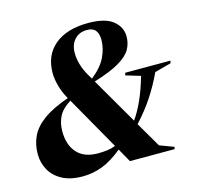

<svg xmlns="http://www.w3.org/2000/svg" viewBox="-107 -842 1002 969"><g transform="rotate(-15 394.0 -357.5)"><path d="M458.5 0 418.5 -71Q362.5 -25 312.8 -6Q263 13 209.5 13Q145.5 13 103 -9.8Q60.5 -32.5 39.2 -70.8Q18 -109 18 -155Q18 -204.5 37.8 -246.5Q57.5 -288.5 105.5 -323.8Q153.5 -359 238 -388.5L236 -391.5Q216.5 -426 206.5 -462.8Q196.5 -499.5 196.5 -530Q196.5 -623 259.5 -675.5Q322.5 -728 435 -728Q523 -728 564 -694.8Q605 -661.5 605 -612.5Q605 -576.5 588 -546.2Q571 -516 525 -488.5Q479 -461 391 -434L531.5 -192Q557.5 -228.5 581 -280.5Q604.5 -332.5 624 -401L547.5 -424L551 -437H787.5L784 -424L698.5 -401Q668 -336 631.5 -280.8Q595 -225.5 544 -170L620.5 -39L694.5 -11.5L691.5 0ZM367 -475.5 381 -451.5Q435.5 -495 456.8 -540.2Q478 -585.5 478 -628.5Q478 -661 464.2 -678.2Q450.5 -695.5 419.5 -695.5Q379 -695.5 354.8 -669Q330.5 -642.5 330.5 -599Q330.5 -538.5 367 -475.5ZM167.5 -233.5Q167.5 -162 204.5 -120.8Q241.5 -79.5 313.5 -79.5Q338.5 -79.5 361 -82.2Q383.5 -85 405.5 -93.5L247 -372.5Q202 -344.5 184.8 -310.5Q167.5 -276.5 167.5 -233.5Z"/></g></svg>

Font: Newsreader Display
Style: Bold Italic
Weight: 700
Italic angle: -17°
Designer: Hugues Gentile
Foundry: Production Type
Version: Version 1.001